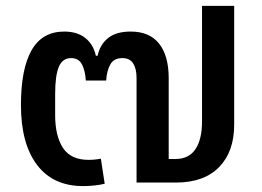

<svg xmlns="http://www.w3.org/2000/svg" viewBox="-20 -619 887 651"><path d="M262 12Q160 12 105.5 -60Q51 -132 51 -263Q51 -385 87 -448.5Q123 -512 198 -512Q242 -512 269.5 -490Q297 -468 305 -430H311Q319 -468 346.5 -490Q374 -512 423 -512Q487 -512 519.5 -471Q552 -430 552 -354V-80H576Q620 -80 642.5 -113Q665 -146 665 -208V-599H774V-196Q774 -105 723 -52.5Q672 0 576 0H443V-355Q443 -386 431.5 -404Q420 -422 395 -422Q366 -422 354 -400.5Q342 -379 340 -346H271Q269 -379 258 -400.5Q247 -422 221 -422Q192 -422 179.5 -392.5Q167 -363 167 -300V-229Q167 -158 193.5 -117.5Q220 -77 280 -77Q302 -77 322 -81L335 4Q319 8 299 10Q279 12 262 12Z"/></svg>

Font: IBM-Poppins
Style: Poppins-Medium
Weight: 500
Designer: Mike Abbink, Paul van der Laan, Pieter van Rosmalen, Ben Mitchell, Mark Frömberg
Foundry: Bold Monday
Version: Version 1.1